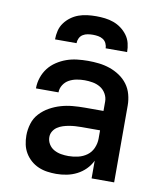

<svg xmlns="http://www.w3.org/2000/svg" viewBox="-84 -820 769 897"><g transform="rotate(10 300.0 -371.0)"><path d="M243 8Q222 8 200.5 5Q179 2 159 -6.5Q139 -15 122.5 -29.5Q106 -44 95 -62.5Q84 -81 79.5 -102Q75 -123 75 -145Q75 -173 83.5 -201Q92 -229 111.5 -250Q131 -271 156 -285Q181 -299 208.5 -307Q236 -315 264.5 -317.5Q293 -320 322 -320H410V-365Q410 -384 400 -401.5Q390 -419 373.5 -429Q357 -439 337.5 -442.5Q318 -446 299 -446Q280 -446 261 -442.5Q242 -439 225.5 -430Q209 -421 198.5 -404.5Q188 -388 188 -369Q188 -369 188 -369Q188 -369 188 -369Q188 -369 188 -369Q188 -369 188 -369H81Q81 -369 81 -369.5Q81 -370 81 -370Q81 -396 89.5 -421Q98 -446 113.5 -466Q129 -486 151 -500.5Q173 -515 197 -523.5Q221 -532 247 -535Q273 -538 299 -538Q325 -538 351 -535Q377 -532 402 -523.5Q427 -515 449.5 -500Q472 -485 487.5 -464Q503 -443 510 -417Q517 -391 517 -365V0H410V-84Q399 -61 381 -43Q363 -25 340.5 -13.5Q318 -2 293 3Q268 8 243 8ZM285 -84Q308 -84 331 -89.5Q354 -95 372.5 -108.5Q391 -122 400.5 -144Q410 -166 410 -189V-228H322Q307 -228 292.5 -227Q278 -226 263.5 -223.5Q249 -221 235 -216.5Q221 -212 209 -204Q197 -196 189.5 -183.5Q182 -171 182 -156Q182 -138 191.5 -122.5Q201 -107 216.5 -98.5Q232 -90 249.5 -87Q267 -84 285 -84ZM129 -610Q129 -631 134 -651.5Q139 -672 151.5 -689Q164 -706 181 -718.5Q198 -731 217.5 -738Q237 -745 258 -747.5Q279 -750 300 -750Q321 -750 342 -747.5Q363 -745 382.5 -738Q402 -731 419 -718.5Q436 -706 448.5 -689Q461 -672 466 -651.5Q471 -631 471 -610H369Q369 -622 363.5 -633.5Q358 -645 347.5 -651.5Q337 -658 324.5 -660Q312 -662 300 -662Q288 -662 275.5 -660Q263 -658 252.5 -651.5Q242 -645 236.5 -633.5Q231 -622 231 -610Z"/></g></svg>

Font: Iosevka Curly SmBdEx
Style: Regular
Weight: 600
Width: 7
Monospace: yes
Designer: Belleve Invis
Foundry: Belleve Invis
Version: Version 11.1.0; ttfautohint (v1.8.3)